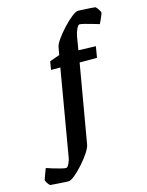

<svg xmlns="http://www.w3.org/2000/svg" viewBox="-189 -725 753 983"><g transform="rotate(-15 187.0 -233.5)"><path d="M50 182Q46 182 27.5 181Q9 180 -12 178.5Q-33 177 -46 176Q-53 171 -60.5 159Q-68 147 -66 142Q-65 139 -61 128Q-57 117 -52.5 104.5Q-48 92 -45 86Q-34 90 -13 96.5Q8 103 28 108Q48 113 56 113Q63 113 71.5 96Q80 79 83 58L160 -392H111L118 -436L171 -455L178 -494Q180 -509 198 -534.5Q216 -560 240.5 -586.5Q265 -613 288 -631Q311 -649 323 -649Q327 -649 344 -648Q361 -647 381 -646Q401 -645 414 -643Q420 -638 428 -626Q436 -614 436 -609Q436 -606 431.5 -595Q427 -584 421.5 -572Q416 -560 413 -554Q402 -557 380.5 -563.5Q359 -570 339 -575Q319 -580 312 -580Q305 -580 296.5 -563Q288 -546 284 -525L272 -453L364 -450L354 -391H262L190 26Q187 42 170 67.5Q153 93 129.5 119.5Q106 146 84 164Q62 182 50 182Z"/></g></svg>

Font: Grenze Gotisch Medium
Style: Regular
Weight: 500
Designer: Renata Polastri
Foundry: Omnibus-Type
Version: Version 1.001